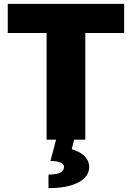

<svg xmlns="http://www.w3.org/2000/svg" viewBox="-20 -720 680 990"><path d="M269 0H220.2V-549.8H20V-700.2H620.1V-549.8H419.9V0H361.8L350.1 49.8Q353.5 50.8 359.6 52.5Q365.7 54.2 381.3 61.5Q397 68.8 408.7 78.1Q420.4 87.4 430.2 104Q439.9 120.6 439.9 140.1Q439.9 191.4 383.8 220.7Q327.6 250 230 250V180.2Q310.1 180.2 310.1 140.1Q310.1 125.5 290.8 117.7Q271.5 109.9 240.2 109.9Z"/></svg>

Font: Fivo Sans Heavy
Style: Regular
Weight: 900
Designer: Alexander Slobzheninov
Foundry: Alexander Slobzheninov
Version: 1.0